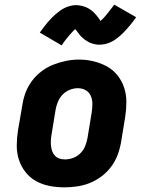

<svg xmlns="http://www.w3.org/2000/svg" viewBox="-20 -797 640 825"><path d="M256 8Q224 8 193 2Q162 -4 135.5 -18.5Q109 -33 90 -57Q71 -81 61.5 -110Q52 -139 52 -171Q52 -203 57 -235L76 -345Q80 -373 90 -399.5Q100 -426 117.5 -449.5Q135 -473 159 -491Q183 -509 210 -519.5Q237 -530 264.5 -535.5Q292 -541 320 -541Q352 -541 382.5 -533.5Q413 -526 439.5 -511.5Q466 -497 485 -473Q504 -449 513.5 -420Q523 -391 523 -359Q523 -327 518 -295L500 -185Q495 -157 485 -130.5Q475 -104 457.5 -80.5Q440 -57 416 -39Q392 -21 365.5 -10.5Q339 0 311 4Q283 8 256 8ZM259 -112Q277 -112 294.5 -118.5Q312 -125 325.5 -138.5Q339 -152 346 -169.5Q353 -187 356 -204L374 -314Q377 -333 377 -351Q377 -369 370 -385Q363 -401 348 -409.5Q333 -418 314 -418Q297 -418 279.5 -411Q262 -404 249 -390.5Q236 -377 229 -360Q222 -343 219 -326L201 -216Q199 -204 198.5 -191.5Q198 -179 199.5 -167.5Q201 -156 205 -145.5Q209 -135 217 -127Q225 -119 236 -115.5Q247 -112 259 -112ZM245 -602 151 -657Q160 -670 169 -681.5Q178 -693 186 -702.5Q194 -712 202.5 -720.5Q211 -729 219 -736Q227 -743 238 -751Q249 -759 260 -764Q271 -769 283.5 -772Q296 -775 308 -775Q313 -775 319 -774Q325 -773 330.5 -772Q336 -771 341.5 -769Q347 -767 352 -765Q357 -763 361.5 -760Q366 -757 370 -754.5Q374 -752 379 -747.5Q384 -743 387.5 -739Q391 -735 394.5 -731Q398 -727 400.5 -723.5Q403 -720 406 -716Q409 -712 412 -707Q420 -714 425.5 -720Q431 -726 438 -734.5Q445 -743 453 -753.5Q461 -764 471 -777L565 -723Q556 -710 547 -698.5Q538 -687 529.5 -677.5Q521 -668 513 -659.5Q505 -651 497 -644Q489 -637 478 -629Q467 -621 456 -616Q445 -611 432.5 -608Q420 -605 408 -605Q402 -605 396.5 -605.5Q391 -606 385.5 -607.5Q380 -609 374.5 -610.5Q369 -612 364 -614.5Q359 -617 354.5 -620Q350 -623 346 -625.5Q342 -628 337 -632.5Q332 -637 328 -641Q324 -645 321 -649Q318 -653 315.5 -656.5Q313 -660 309.5 -664.5Q306 -669 303 -672Q296 -665 290.5 -659.5Q285 -654 278 -645.5Q271 -637 262.5 -626.5Q254 -616 245 -602Z"/></svg>

Font: Iosevka Curly Slab HvEx
Style: Italic
Weight: 900
Width: 7
Italic angle: -9°
Monospace: yes
Designer: Belleve Invis
Foundry: Belleve Invis
Version: Version 11.1.0; ttfautohint (v1.8.3)